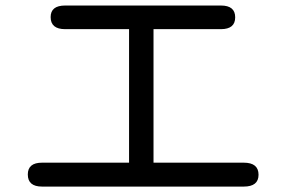

<svg xmlns="http://www.w3.org/2000/svg" viewBox="-20 -690 1040 698"><path d="M216.8 -584Q164.1 -584 164.1 -627.9Q164.1 -669.9 216.8 -669.9H783.2Q835 -669.9 835 -627Q835 -584 783.2 -584H538.1V-98.6H866.2Q919.9 -98.6 919.9 -54.7Q919.9 -11.7 866.2 -11.7H132.8Q81.1 -11.7 81.1 -55.7Q81.1 -98.6 132.8 -98.6H449.2V-584Z"/></svg>

Font: jf-openhuninn-1.1
Style: Regular
Weight: 400
Designer: [Kosugi Maru]
      Designed by Motoya company      

      [Varela Round]
      Joe Prince(Latin component); Avraham Co
Foundry: justfont CO.,LTD.
Version: 1.1